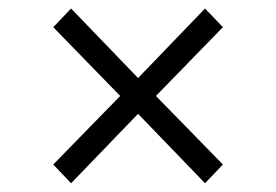

<svg xmlns="http://www.w3.org/2000/svg" viewBox="-20 -552 640 445"><path d="M144.8 -127.3 103.4 -170.7 258.6 -329.6 103.4 -489 144.8 -532.3 300 -371.1 455.2 -532.3 496.6 -489 341.4 -329.6 496.6 -170.7 455.2 -127.3 300 -288.2Z"/></svg>

Font: SourceCodeVF
Style: Italic
Weight: 200
Italic angle: -11°
Monospace: yes
Designer: Paul D. Hunt, Teo Tuominen
Foundry: Adobe
Version: Version 1.026;hotconv 1.1.0;makeotfexe 2.6.0